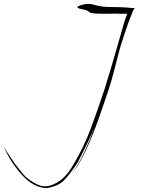

<svg xmlns="http://www.w3.org/2000/svg" viewBox="-114 -771 763 978"><path d="M306.6 -723.6Q278.3 -728.5 280.3 -734.4Q282.2 -739.3 291 -742.2Q314.5 -751 336.9 -751Q352.5 -751 367.2 -746.1Q404.3 -735.4 444.3 -735.4Q471.7 -735.4 499 -734.4Q527.3 -733.4 554.7 -730.5Q571.3 -730.5 571.3 -728.5Q571.3 -727.5 570.3 -726.6Q567.4 -722.7 563.5 -715.8Q549.8 -682.6 538.1 -650.4Q526.4 -617.2 515.6 -584Q502 -543.9 491.2 -503.9Q480.5 -464.8 470.7 -423.8Q455.1 -360.4 434.6 -299.8Q414.1 -239.3 392.6 -177.7Q377 -132.8 359.4 -88.9Q341.8 -43.9 321.3 -1Q295.9 53.7 267.6 92.8Q239.3 131.8 238.3 131.8Q239.3 131.8 252.9 112.3Q267.6 91.8 283.2 65.4Q292 50.8 299.8 36.1Q307.6 21.5 313.5 7.8Q346.7 -63.5 354.5 -88.9Q362.3 -115.2 363.3 -115.2Q361.3 -115.2 359.4 -107.4Q357.4 -98.6 340.8 -62.5Q332 -43 317.4 -13.7Q302.7 15.6 281.2 57.6Q245.1 112.3 214.8 144.5Q185.5 176.8 127 186.5Q124 186.5 121.1 186.5Q84 186.5 44.9 161.1Q2.9 133.8 -44.9 66.4Q-68.4 32.2 -81.1 5.9Q-93.8 -20.5 -93.8 -20.5Q-92.8 -20.5 -81.1 -1Q-69.3 17.6 -40 60.5Q-26.4 78.1 0 111.3Q26.4 144.5 73.2 167Q90.8 176.8 109.4 177.7Q127.9 178.7 145.5 172.9Q178.7 162.1 208 135.7Q236.3 108.4 253.9 77.1Q310.5 -14.6 348.6 -117.2Q386.7 -218.8 419.9 -321.3Q437.5 -377 454.1 -433.6Q470.7 -490.2 487.3 -547.9Q495.1 -575.2 502.9 -602.5Q510.7 -629.9 518.6 -657.2Q521.5 -666 524.4 -674.8Q528.3 -683.6 531.2 -692.4Q534.2 -701.2 533.2 -701.2Q532.2 -701.2 524.4 -701.2Q505.9 -700.2 488.3 -701.2Q470.7 -702.1 453.1 -701.2Q381.8 -700.2 363.3 -703.1Q345.7 -705.1 339.8 -710Q336.9 -712.9 331.1 -716.8Q326.2 -719.7 306.6 -723.6Q306.6 -723.6 331.1 -731.4Q356.4 -739.3 373 -745.1Q373 -745.1 306.6 -723.6Z"/></svg>

Font: Margalida Font
Style: Regular
Weight: 400
Designer: Mateu Riera. mateurierasureda@hotmail.com
Version: Version 1.0